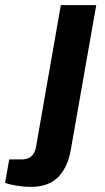

<svg xmlns="http://www.w3.org/2000/svg" viewBox="-129 -546 413 754"><path d="M-9.8 188Q-33.7 188 -63 183.3Q-92.3 178.7 -108.9 171.9L-92.8 80.1H-43.9Q3.4 80.1 12.2 32.2L109.9 -525.9H249L148.9 43Q143.1 75.2 132.3 99.9Q121.6 124.5 103.5 145.3Q85.4 166 56.9 177Q28.3 188 -9.8 188Z"/></svg>

Font: Archivo
Style: Bold Italic
Weight: 700
Italic angle: -10°
Designer: Hector Gatti
Foundry: Omnibus-Type
Version: Version 2.001